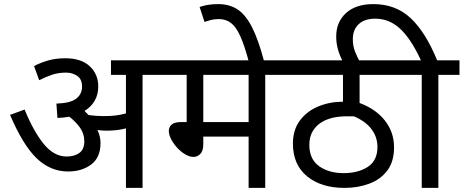

<svg xmlns="http://www.w3.org/2000/svg" viewBox="-20 -916 2260 936"><path d="M470 -218Q470 -148 424.5 -114Q379 -80 312 -80Q226 -80 159 -144Q92 -208 29 -356L100 -382Q143 -276 193 -214.5Q243 -153 305 -153Q343 -153 367 -170.5Q391 -188 391 -227Q391 -264 370.5 -293Q350 -322 318 -347Q291 -342 260 -341L255 -411Q323 -413 351.5 -435Q380 -457 380 -494Q380 -530 356.5 -546Q333 -562 302 -562Q265 -562 235 -552Q205 -542 171 -525L146 -594Q172 -608 210.5 -620Q249 -632 298 -632Q376 -632 417.5 -593Q459 -554 459 -495Q459 -417 392 -375Q403 -365 412 -355Q450 -350 486 -350Q518 -350 543 -353Q568 -356 594 -363V-551H521V-622H779V-551H675V0H594V-290Q570 -284 547 -281.5Q524 -279 498 -279Q481 -279 455 -282Q470 -252 470 -218Z M1273 -551V0H1192V-250H971V-213Q971 -180 956.5 -165.5Q942 -151 923 -151Q904 -151 883 -163.5Q862 -176 844 -195.5Q826 -215 814.5 -237Q803 -259 803 -278Q803 -296 816.5 -308.5Q830 -321 864 -321H890V-551H764V-622H1376V-551ZM1192 -551H971V-321H1192Z M1193 -615Q1172 -694 1151.5 -739.5Q1131 -785 1106 -804Q1081 -823 1047 -823Q1025 -823 1008 -818.5Q991 -814 977 -809L953 -882Q992 -896 1044 -896Q1098 -896 1137.5 -870.5Q1177 -845 1208.5 -783.5Q1240 -722 1268 -615Z M1962 -551H1733V-414Q1813 -384 1857 -327.5Q1901 -271 1901 -198Q1901 -128 1868 -84.5Q1835 -41 1780 -20.5Q1725 0 1659 0Q1546 0 1477 -56.5Q1408 -113 1408 -216Q1408 -283 1442 -328.5Q1476 -374 1531.5 -397Q1587 -420 1649 -420H1652V-551H1362V-622H1962ZM1655 -72Q1726 -72 1773 -102.5Q1820 -133 1820 -200Q1820 -248 1791 -286.5Q1762 -325 1705 -349H1670Q1596 -349 1549 -321Q1521 -304 1504.5 -276.5Q1488 -249 1488 -210Q1488 -140 1535.5 -106Q1583 -72 1655 -72Z M2036 -551H1947V-622H2032Q1984 -726 1931 -775.5Q1878 -825 1809 -825Q1757 -825 1728.5 -798Q1700 -771 1700 -725Q1700 -692 1710.5 -665.5Q1721 -639 1734 -615H1652Q1636 -645 1627.5 -675Q1619 -705 1619 -738Q1619 -809 1667 -852.5Q1715 -896 1800 -896Q1909 -896 1982 -827.5Q2055 -759 2111 -622H2220V-551H2117V0H2036Z"/></svg>

Font: Noto Sans
Style: Italic
Weight: 400
Italic angle: -12°
Designer: Monotype Design Team
Foundry: Monotype Imaging Inc.
Version: Version 2.013; ttfautohint (v1.8.4.7-5d5b)